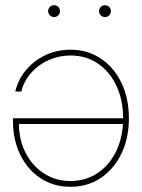

<svg xmlns="http://www.w3.org/2000/svg" viewBox="-20 -716 552 744"><path d="M252.9 -523.4Q319.8 -523.4 370.8 -489Q421.9 -454.6 450.7 -394.8Q479.5 -335 479.5 -257.8Q479.5 -181.2 450.7 -121.1Q421.9 -61 370.8 -26.6Q319.8 7.8 252.9 7.8Q187 7.8 136.7 -25.6Q86.4 -59.1 58.3 -116.7Q30.3 -174.3 30.3 -246.1V-257.8H457Q457 -329.1 430.9 -384Q404.8 -439 358.9 -470Q313 -501 252.9 -501Q209.5 -501 170.2 -483.9Q130.9 -466.8 102.3 -435.5Q73.7 -404.3 62.5 -361.3H39.1Q51.3 -410.6 82.8 -447Q114.3 -483.4 158.4 -503.4Q202.6 -523.4 252.9 -523.4ZM456.5 -235.4H53.2Q54.2 -170.9 80.6 -121.1Q106.9 -71.3 151.9 -43Q196.8 -14.6 252.9 -14.6Q309.6 -14.6 354 -42.7Q398.4 -70.8 425.3 -120.4Q452.1 -169.9 456.5 -235.4ZM189.5 -649.9Q180.2 -649.9 173.3 -656.7Q166.5 -663.6 166.5 -672.9Q166.5 -682.6 173.3 -689.2Q180.2 -695.8 189.5 -695.8Q199.2 -695.8 205.8 -689.2Q212.4 -682.6 212.4 -672.9Q212.4 -663.6 205.8 -656.7Q199.2 -649.9 189.5 -649.9ZM386.7 -649.9Q377.4 -649.9 370.6 -656.7Q363.8 -663.6 363.8 -672.9Q363.8 -682.6 370.6 -689.2Q377.4 -695.8 386.7 -695.8Q396.5 -695.8 403.1 -689.2Q409.7 -682.6 409.7 -672.9Q409.7 -663.6 403.1 -656.7Q396.5 -649.9 386.7 -649.9Z"/></svg>

Font: Inter Display Thin
Style: Regular
Weight: 100
Designer: Rasmus Andersson
Foundry: rsms
Version: Version 4.000;git-a52131595